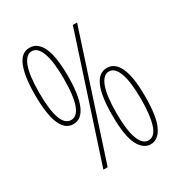

<svg xmlns="http://www.w3.org/2000/svg" viewBox="-172 -845 917 975"><g transform="rotate(-30 286.0 -357.5)"><path d="M141 -724Q189 -724 214 -669.5Q239 -615 239 -501Q239 -391 214.5 -333.5Q190 -276 142 -276Q93 -276 69.5 -333.5Q46 -391 46 -502Q46 -609 69 -666.5Q92 -724 141 -724ZM415 -714 182 0H157L390 -714ZM142 -703Q108 -703 89 -653Q70 -603 70 -501Q70 -300 142 -300Q214 -300 214 -501Q214 -600 195.5 -651.5Q177 -703 142 -703ZM430 -439Q477 -439 502 -384.5Q527 -330 527 -216Q527 -98 501 -44.5Q475 9 431 9Q388 9 361 -43Q334 -95 334 -217Q334 -439 430 -439ZM430 -418Q396 -418 377 -367.5Q358 -317 358 -215Q358 -118 376.5 -66Q395 -14 431 -14Q468 -14 485 -67.5Q502 -121 502 -215Q502 -315 483.5 -366.5Q465 -418 430 -418Z"/></g></svg>

Font: Noto Sans Lao Looped ExtraCondensed Thin
Style: Regular
Weight: 100
Width: 2
Designer: Mark Frömberg, Ben Mitchell
Foundry: The Fontpad Ltd
Version: Version 1.002; ttfautohint (v1.8.4.7-5d5b)